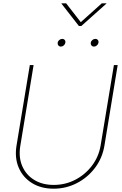

<svg xmlns="http://www.w3.org/2000/svg" viewBox="-20 -1115 726 1144"><path d="M299.3 9.3Q224.6 9.3 170.4 -24.4Q116.2 -58.1 91.3 -116.5Q66.4 -174.8 78.6 -248.5L157.7 -727.5H180.2L101.1 -246.6Q89.8 -179.2 112.1 -126.5Q134.3 -73.7 183.1 -43.5Q231.9 -13.2 299.8 -13.2Q369.1 -13.2 428.5 -43.9Q487.8 -74.7 528.1 -127.9Q568.4 -181.2 579.6 -248.5L658.7 -727.5H681.2L602.1 -246.6Q589.8 -172.9 546.1 -115Q502.4 -57.1 438 -23.9Q373.5 9.3 299.3 9.3ZM540 -837.4Q530.8 -837.4 525.1 -844.2Q519.5 -851.1 521 -860.8Q522.5 -870.1 530.5 -876.7Q538.6 -883.3 547.9 -883.3Q557.6 -883.3 563 -876.7Q568.4 -870.1 566.9 -860.8Q564.9 -851.1 557.1 -844.2Q549.3 -837.4 540 -837.4ZM342.8 -837.4Q333.5 -837.4 327.9 -844.2Q322.3 -851.1 323.7 -860.8Q325.2 -870.1 333.3 -876.7Q341.3 -883.3 350.6 -883.3Q360.4 -883.3 365.7 -876.7Q371.1 -870.1 369.6 -860.8Q367.7 -851.1 359.9 -844.2Q352.1 -837.4 342.8 -837.4ZM374 -1095.2 461.4 -982.9 586.4 -1095.2H614.3L613.8 -1093.3L464.4 -960H450.2L346.2 -1093.3V-1095.2Z"/></svg>

Font: Inter 24pt Thin
Style: Italic
Weight: 250
Italic angle: -9.3988°
Version: Version 4.001;git-66647c0bb